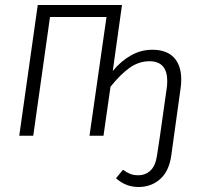

<svg xmlns="http://www.w3.org/2000/svg" viewBox="-20 -543 807 768"><path d="M705 -224Q705 -207 702 -187L676 0L665 80Q656 142 620.5 173.5Q585 205 534 205Q483 205 444 170L472 136Q487 147 500.5 152.5Q514 158 533 158Q562 158 582 139Q602 120 608 79L620 0L646 -184Q649 -202 649 -218Q649 -298 578 -298Q535 -298 498 -271.5Q461 -245 422 -196L394 0H338L406 -475H180L113 0H57L131 -523H468L431 -259Q464 -299 504 -321.5Q544 -344 589 -344Q646 -344 675.5 -313Q705 -282 705 -224Z"/></svg>

Font: Fira Sans Condensed Light
Style: Italic
Weight: 300
Width: 3
Italic angle: -8°
Designer: Carrois Corporate & Edenspiekermann AG
Foundry: Carrois Corporate GbR & Edenspiekermann AG
Version: Version 4.203